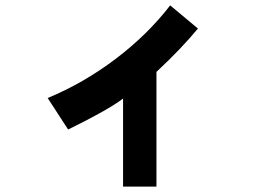

<svg xmlns="http://www.w3.org/2000/svg" viewBox="-20 -570 1002 713"><path d="M437 -204Q382 -162 233 -89L157 -206Q290 -261 409 -351Q528 -441 612 -550L715 -464Q654 -390 561 -303V123H437Z"/></svg>

Font: Gmarket Sans TTF Bold
Style: Regular
Weight: 700
Designer: Creative Director : Sungho Lee; Art Director : Kiwoong Choi; Project Manager : Sori Yang, Jongwook Yoon; Font Designer :
Foundry: Sandoll Inc.
Version: Version 1.000;hotconv 1.0.109;makeotfexe 2.5.65596